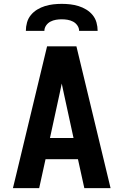

<svg xmlns="http://www.w3.org/2000/svg" viewBox="-20 -975 640 995"><path d="M47 0 64 -70 165 -490 224 -735H376L553 0H417L384 -150H216L183 0ZM239 -260H361L311 -490Q308 -503 305.5 -516Q303 -529 300 -542Q297 -529 294.5 -516Q292 -503 289 -490ZM114 -815Q114 -837 120 -858.5Q126 -880 140 -897Q154 -914 173 -925.5Q192 -937 213 -943.5Q234 -950 256 -952.5Q278 -955 300 -955Q322 -955 344 -952.5Q366 -950 387 -943.5Q408 -937 427 -925.5Q446 -914 460 -897Q474 -880 480 -858.5Q486 -837 486 -815H390Q390 -830 381 -843Q372 -856 358.5 -863Q345 -870 330 -872.5Q315 -875 300 -875Q285 -875 270 -872.5Q255 -870 241.5 -863Q228 -856 219 -843Q210 -830 210 -815Z"/></svg>

Font: Iosevka Aile Extrabold
Style: Regular
Weight: 800
Designer: Belleve Invis
Foundry: Belleve Invis
Version: Version 27.3.5; ttfautohint (v1.8.4)